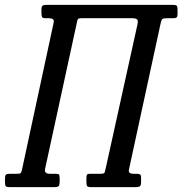

<svg xmlns="http://www.w3.org/2000/svg" viewBox="-58 -770 750 790"><path d="M507.5 -669Q511 -684 506.5 -689.5Q502 -695 486 -695H277Q264.5 -695 262.2 -690.8Q260 -686.5 257.5 -673.5L127.5 -75Q123.5 -55 146.5 -55H171Q181 -55 184.2 -52Q187.5 -49 187.5 -38V-25Q187.5 -8 183.2 -4Q179 0 162.5 0H-17.5Q-30 0 -33.8 -3.5Q-37.5 -7 -37.5 -20V-34Q-37.5 -47.5 -33.8 -51.2Q-30 -55 -17 -55H12Q24 -55 27 -57.8Q30 -60.5 32.5 -72L162.5 -675.5Q165 -687 159.8 -691Q154.5 -695 143 -695H130Q117.5 -695 115 -700Q112.5 -705 112.5 -718V-731Q112.5 -743 117 -746.5Q121.5 -750 132.5 -750H652.5Q664.5 -750 668.5 -747Q672.5 -744 672.5 -731V-712Q672.5 -701.5 668.5 -698.2Q664.5 -695 653 -695H630Q613.5 -695 609.8 -691.5Q606 -688 602.5 -672L472.5 -72Q468.5 -55 491 -55H503Q513 -55 517.8 -52.5Q522.5 -50 522.5 -39V-22Q522.5 -6.5 517.2 -3.2Q512 0 497.5 0H317.5Q304 0 300.8 -4Q297.5 -8 297.5 -22V-37Q297.5 -47.5 299.8 -51.2Q302 -55 312 -55H356.5Q371 -55 372.8 -61Q374.5 -67 377.5 -80Z"/></svg>

Font: Besley* Condensed
Style: Italic
Weight: 400
Width: 3
Italic angle: -13°
Designer: Owen Earl
Foundry: indestructible type*
Version: Version 3.000; ttfautohint (v1.8.3)